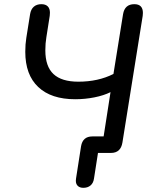

<svg xmlns="http://www.w3.org/2000/svg" viewBox="-20 -732 760 919"><path d="M343 133Q343 126 344 122L368 -32Q376 -79 422 -79H476L509 -291Q477 -275 432 -266Q387 -257 340 -257Q225 -257 163 -315.5Q101 -374 101 -484Q101 -521 106 -551L124 -664Q128 -688 142 -700Q156 -712 178 -712Q198 -712 208.5 -701.5Q219 -691 219 -671Q219 -661 218 -656L202 -554Q197 -525 197 -491Q197 -414 236 -377.5Q275 -341 355 -341Q450 -341 523 -378L569 -664Q577 -712 623 -712Q664 -712 664 -670Q664 -661 663 -656L566 -50Q558 0 511 0H449L430 122Q427 144 413.5 155.5Q400 167 379 167Q362 167 352.5 158Q343 149 343 133Z"/></svg>

Font: SN Pro
Style: Italic
Weight: 400
Italic angle: -9°
Designer: Tobias Whetton
Foundry: Supernotes
Version: Version 1.003